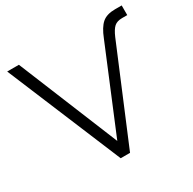

<svg xmlns="http://www.w3.org/2000/svg" viewBox="-156 -872 1041 1034"><g transform="rotate(-30 364.5 -355.0)"><path d="M309.1 0 13.2 -710H85.9L339.8 -89.8L553.2 -604Q575.7 -661.6 603.8 -685.8Q631.8 -710 684.1 -710H725.1V-649.9H692.9Q661.1 -649.9 643.8 -634.3Q626.5 -618.7 609.9 -580.1L367.2 0Z"/></g></svg>

Font: Rawline
Style: Regular
Weight: 400
Designer: Matt McInerney, Pablo Impallari, Rodrigo Fuenzalida
Foundry: Matt McInerney, Pablo Impallari, Rodrigo Fuenzalida
Version: Version 4.020;PS 004.020;hotconv 1.0.88;makeotf.lib2.5.64775